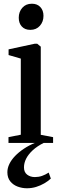

<svg xmlns="http://www.w3.org/2000/svg" viewBox="-20 -766 320 1029"><path d="M25.5 0V-31L91.5 -44V-452L26 -471V-501.5L165.5 -531.5H179.5L198.5 -516V-43.5L264.5 -31V0ZM142 -606Q113.5 -606 97 -623.8Q80.5 -641.5 80.5 -671Q80.5 -702.5 99.5 -724.2Q118.5 -746 150.5 -746H151.5Q179.5 -746 196.2 -728.2Q213 -710.5 213 -681Q213 -649.5 193.8 -627.8Q174.5 -606 143 -606ZM124.5 243Q99 243 75 234.2Q51 225.5 35.2 206.2Q19.5 187 19.5 157Q19.5 135 30.2 112.8Q41 90.5 61 69.8Q81 49 108.5 30.8Q136 12.5 169 -1L190 -5L216 -1Q179.5 17 155.8 39Q132 61 120.2 84.2Q108.5 107.5 108.5 131Q108.5 157 125.5 170Q142.5 183 167 183Q187 183 205 176.8Q223 170.5 241 159L252.5 191Q237.5 205 217.2 216.8Q197 228.5 173.5 235.8Q150 243 124.5 243Z"/></svg>

Font: Merriweather 96pt Medium
Style: Regular
Weight: 500
Version: Version 2.100